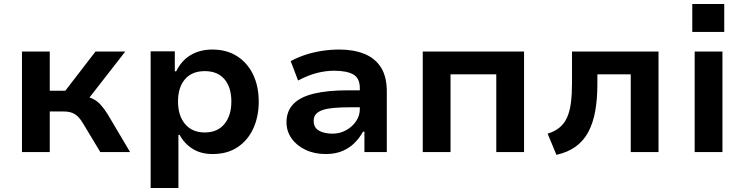

<svg xmlns="http://www.w3.org/2000/svg" viewBox="-20 -761 3727 961"><path d="M90 0V-503H229V-307H307L458 -503H607L410 -250L396 -279Q425 -276 445.5 -266Q466 -256 483.5 -237Q501 -218 519 -189L631 0H482L397 -141Q385 -162 372 -175.5Q359 -189 341.5 -196Q324 -203 298 -203H229V0Z M734 180V-504H855V-404H862Q888 -458 934.5 -485.5Q981 -513 1043 -513Q1115 -513 1167 -479.5Q1219 -446 1247 -387.5Q1275 -329 1275 -252Q1275 -178 1248 -118.5Q1221 -59 1169.5 -24.5Q1118 10 1044 10Q985 10 943.5 -16.5Q902 -43 879 -86H873V180ZM1005 -98Q1068 -98 1103 -140Q1138 -182 1138 -253Q1138 -324 1103.5 -364.5Q1069 -405 1005 -405Q941 -405 906 -364.5Q871 -324 871 -253Q871 -182 906.5 -140Q942 -98 1005 -98Z M1610 10Q1554 10 1509.5 -11Q1465 -32 1439.5 -68Q1414 -104 1414 -149Q1414 -204 1447.5 -239.5Q1481 -275 1549.5 -292Q1618 -309 1723 -309H1800V-224H1732Q1686 -224 1652 -221Q1618 -218 1595.5 -210.5Q1573 -203 1561.5 -190Q1550 -177 1550 -156Q1550 -122 1576.5 -107Q1603 -92 1645 -92Q1681 -92 1712 -109Q1743 -126 1762 -154Q1781 -182 1781 -214V-320Q1781 -370 1748 -388.5Q1715 -407 1652 -407Q1611 -407 1567 -396Q1523 -385 1472 -358L1435 -455Q1472 -475 1511 -487.5Q1550 -500 1592.5 -506.5Q1635 -513 1679 -513Q1750 -513 1803.5 -491.5Q1857 -470 1886.5 -424Q1916 -378 1916 -303V0H1804V-102H1797Q1780 -71 1754.5 -45.5Q1729 -20 1693.5 -5Q1658 10 1610 10Z M2096 0V-503H2603V0H2464V-389H2235V0Z M2765 14 2721 -92Q2757 -103 2781 -123Q2805 -143 2818.5 -173.5Q2832 -204 2837.5 -246.5Q2843 -289 2843 -345V-503H3276V0H3137V-389H2970V-341Q2970 -266 2959.5 -206.5Q2949 -147 2925.5 -102Q2902 -57 2862.5 -28Q2823 1 2765 14Z M3445 -601V-741H3605V-601ZM3457 0V-503H3596V0Z"/></svg>

Font: Nunito Sans 6pt
Style: Bold
Weight: 700
Version: Version 3.101;gftools[0.9.27]